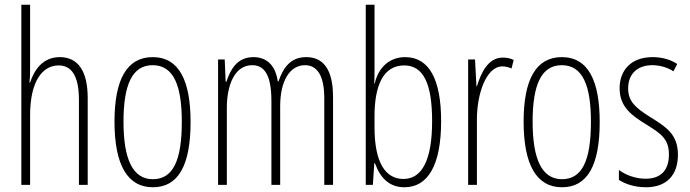

<svg xmlns="http://www.w3.org/2000/svg" viewBox="-20 -780 2913 810"><path d="M107 -503V-760H70V0H107V-294C107 -440 161 -504 227 -504C279 -504 313 -465 313 -358V0H350V-366C350 -481 309 -539 232 -539C160 -539 124 -484 107 -432H104C107 -455 107 -472 107 -503Z M784 -265C784 -437 737 -539 624 -539C515 -539 463 -444 463 -267C463 -84 518 10 625 10C732 10 784 -82 784 -265ZM501 -267C501 -421 537 -505 624 -505C714 -505 747 -416 747 -266C747 -101 709 -24 625 -24C540 -24 501 -108 501 -267Z M1272 -539C1207 -539 1176 -497 1155 -437H1152C1144 -491 1116 -539 1049 -539C978 -539 951 -483 935 -435H932L928 -529H900V0H937V-326C937 -417 968 -505 1044 -505C1091 -505 1125 -471 1125 -354V0H1162V-332C1162 -438 1202 -505 1267 -505C1314 -505 1348 -467 1348 -367V0H1385V-371C1385 -487 1344 -539 1272 -539Z M1560 -494V-760H1523V0H1553L1559 -91H1562C1584 -30 1622 10 1686 10C1786 10 1841 -84 1841 -269C1841 -446 1790 -539 1689 -539C1623 -539 1576 -495 1561 -428H1559C1560 -447 1560 -472 1560 -494ZM1685 -504C1768 -504 1803 -424 1803 -269C1803 -102 1759 -25 1682 -25C1608 -25 1560 -91 1560 -243V-290C1560 -419 1597 -504 1685 -504Z M2101 -537C2038 -537 2009 -471 1992 -416H1990L1984 -529H1955V0H1992V-278C1992 -381 2030 -500 2100 -500C2114 -500 2129 -495 2138 -491L2147 -527C2132 -535 2115 -537 2101 -537Z M2510 -265C2510 -437 2463 -539 2350 -539C2241 -539 2189 -444 2189 -267C2189 -84 2244 10 2351 10C2458 10 2510 -82 2510 -265ZM2227 -267C2227 -421 2263 -505 2350 -505C2440 -505 2473 -416 2473 -266C2473 -101 2435 -24 2351 -24C2266 -24 2227 -108 2227 -267Z M2840 -127C2840 -213 2791 -244 2725 -285C2661 -325 2630 -352 2630 -407C2630 -470 2671 -505 2732 -505C2764 -505 2798 -495 2821 -479L2837 -510C2809 -529 2772 -539 2733 -539C2640 -539 2594 -481 2594 -408C2594 -329 2644 -293 2711 -252C2770 -215 2802 -193 2802 -128C2802 -63 2769 -26 2704 -26C2662 -26 2620 -41 2591 -63V-21C2616 -5 2655 10 2705 10C2794 10 2840 -43 2840 -127Z"/></svg>

Font: Noto Sans ExtraCondensed ExtraLight
Style: Regular
Weight: 200
Width: 2
Designer: Monotype Design Team
Foundry: Monotype Imaging Inc.
Version: Version 2.013